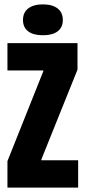

<svg xmlns="http://www.w3.org/2000/svg" viewBox="-20 -857 391 877"><path d="M14 -121 178 -532V-535H14V-660H334V-539L169 -129V-125H337V0H14ZM85 -766Q85 -800 109 -818.5Q133 -837 176 -837Q219 -837 243 -818.5Q267 -800 267 -766Q267 -732 243.5 -714Q220 -696 176 -696Q132 -696 108.5 -714Q85 -732 85 -766Z"/></svg>

Font: Bricolage Grotesque 96pt Condensed ExBd
Style: Regular
Weight: 800
Width: 3
Designer: Mathieu Triay
Foundry: Atelier Triay
Version: Version 1.001;Glyphs 3.2 (3207)